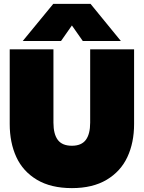

<svg xmlns="http://www.w3.org/2000/svg" viewBox="-20 -953 740 988"><path d="M254 -933H446L602 -742H406L350 -822L294 -742H97ZM30 -315V-699H255V-322Q255 -263 277.5 -233Q300 -203 350 -203Q399 -203 421.5 -233Q444 -263 444 -322V-699H670V-315Q670 -219 635.5 -145Q601 -71 529 -28Q457 15 350 15Q242 15 170 -28Q98 -71 64 -145Q30 -219 30 -315Z"/></svg>

Font: Readiness Black
Style: Regular
Weight: 900
Designer: Katatrad Team
Foundry: CadsonDemak
Version: Version 1.00;April 23, 2019;FontCreator 11.5.0.2425 64-bit; 